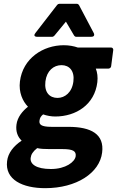

<svg xmlns="http://www.w3.org/2000/svg" viewBox="-20 -752 611 1002"><path d="M140 72C142 55 151 39 174 21C191 25 213 26 238 26H305C362 26 378 37 375 63C371 93 323 130 246 130C168 130 136 104 140 72ZM17 89C5 186 98 230 216 230C379 230 500 151 513 44C525 -51 457 -90 337 -90H250C191 -90 184 -104 186 -122C188 -137 193 -145 205 -155C225 -148 248 -144 268 -144C377 -144 474 -206 488 -323C491 -350 488 -374 480 -394H546C551 -394 559 -398 560 -406L571 -491C572 -496 568 -504 560 -504H386C366 -511 341 -516 313 -516C205 -516 99 -448 84 -327C77 -270 98 -224 126 -195C98 -173 71 -141 66 -102C61 -65 73 -37 93 -18C51 10 22 46 17 89ZM280 -241C239 -241 210 -270 217 -327C224 -383 260 -412 301 -412C342 -412 370 -382 363 -327C356 -270 319 -241 280 -241ZM165 -580C149 -560 173 -560 173 -560H253C257 -560 261 -563 264 -566L324 -639L367 -566C369 -563 373 -560 377 -560H456C480 -560 469 -580 469 -580L392 -726C390 -729 386 -732 382 -732H289C285 -732 281 -730 278 -726Z"/></svg>

Font: Falling Sky
Style: BdObl
Weight: 700
Designer: Paul D. Hunt
Foundry: Adobe Systems Incorporated
Version: Version 1.02